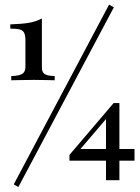

<svg xmlns="http://www.w3.org/2000/svg" viewBox="-20 -714 592 809"><path d="M27.4 -375.8V-393.5Q60.5 -394.4 73.8 -402.8Q87.1 -411.3 87.1 -431.5V-541.9Q87.1 -563.7 82.3 -574.6Q77.4 -585.5 64.1 -589.5Q50.8 -593.5 23.4 -593.5V-611.3Q73.4 -612.9 103.2 -618.1Q133.1 -623.4 156.5 -636.3V-429.8Q156.5 -409.7 168.1 -402Q179.8 -394.4 210.5 -393.5V-375.8Q192.7 -376.6 177 -376.6Q161.3 -376.6 148 -377Q134.7 -377.4 123.4 -377.4Q111.3 -377.4 96.8 -377Q82.3 -376.6 65.3 -376.6Q48.4 -376.6 27.4 -375.8ZM57.3 74.2 37.9 62.9 439.5 -694.4 459.7 -683.1ZM272.6 -37.1V-61.3L458.9 -279.8L467.7 -260.5L312.9 -79L307.3 -86.3H546.8V-37.1ZM426.6 45.2V-221.8L458.9 -279.8H483.1V45.2Z"/></svg>

Font: Playfair
Style: Regular
Weight: 400
Designer: Claus Eggers Sørensen
Foundry: Claus Eggers Sørensen
Version: Version 2.001;gftools[0.9.30]